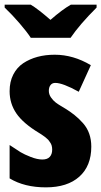

<svg xmlns="http://www.w3.org/2000/svg" viewBox="-34 -786 430 815"><path d="M376 -753.9Q303.7 -681.6 265.6 -625.5H96.7Q80.6 -650.4 49.1 -687Q17.6 -723.6 -14.2 -753.9V-766.1H96.7Q127 -748 180.2 -701.7Q230.5 -745.6 266.6 -766.1H376ZM187.5 -150.9Q187.5 -169.9 178.7 -181.6Q174.8 -186.5 173.1 -189.5Q171.4 -192.4 165.5 -197.3Q159.7 -202.1 158 -203.9Q156.2 -205.6 148.9 -210.4Q141.6 -215.3 140.4 -216.3Q139.2 -217.3 130.9 -222.2Q64 -262.7 35.4 -304.7Q6.8 -346.7 6.8 -398.9Q6.8 -439 22.2 -469.2Q37.6 -499.5 64.5 -517.6Q119.1 -553.7 198.2 -553.7Q277.3 -553.7 351.6 -509.3L300.3 -396.5Q232.4 -434.1 200.7 -434.1Q187.5 -434.1 180.4 -424.8Q173.3 -415.5 173.3 -400.4Q173.3 -385.3 182.6 -372.1Q191.9 -358.9 202.6 -350.8Q213.4 -342.8 222.7 -337.4Q231.9 -332 247.3 -322.5Q262.7 -313 282 -297.9Q301.3 -282.7 318.8 -262.7Q353.5 -223.1 353.5 -163.6Q353.5 -81.5 302.7 -36.1Q252 9.3 160.9 9.3Q69.8 9.3 6.8 -28.8V-170.4Q37.1 -149.9 53.2 -140.1Q69.3 -130.4 96.9 -119.6Q124.5 -108.9 145.8 -108.9Q167 -108.9 177.2 -120.1Q187.5 -131.3 187.5 -150.9Z"/></svg>

Font: Open Sans Hebrew Condensed Extra Bold
Style: Regular
Weight: 800
Width: 3
Foundry: Ascender Corporation, Yanek Iontef
Version: Version 2.001;PS 002.001;hotconv 1.0.70;makeotf.lib2.5.58329